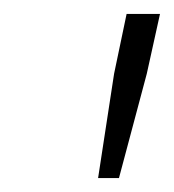

<svg xmlns="http://www.w3.org/2000/svg" viewBox="-20 -708 250 276"><path d="M121 -452 144 -602 162 -688H210L191 -602L151 -452Z"/></svg>

Font: Saira SemiExpanded ExtraLight
Style: Italic
Weight: 250
Width: 6
Italic angle: -12°
Designer: Hector Gatti with collaboration of the Omnibus-Type team
Foundry: Omnibus-Type
Version: Version 1.101